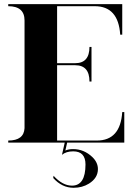

<svg xmlns="http://www.w3.org/2000/svg" viewBox="-20 -684 645 921"><path d="M19.5 -664.1H566.4V-517.6H556.6Q547.9 -654.3 434.6 -654.3H253.9V-380.9H340.8Q409.2 -380.9 409.2 -459H418.9V-293H409.2Q409.2 -371.1 340.8 -371.1H253.9V-9.8H444.3Q557.6 -9.8 566.4 -146.5H576.2V0H302.2L293.5 38.1Q308.6 31.2 330.6 31.2Q382.8 31.2 422.9 69.3Q449.7 95.2 449.7 127Q449.7 169.9 406.7 196.8Q374.5 216.8 333 216.8Q277.3 216.8 235.4 169.9L236.8 159.2Q280.3 206.5 325.2 206.5Q390.1 206.5 390.1 105Q390.1 42 331.1 42Q297.4 42 277.3 58.6L290.5 0H19.5V-9.8Q94.7 -9.8 97.7 -69.3V-585.9Q97.7 -654.3 19.5 -654.3Z"/></svg>

Font: spinwerad
Style: Bold
Weight: 700
Width: 7
Version: Version 0.3